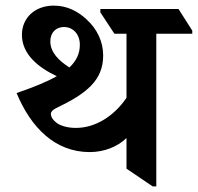

<svg xmlns="http://www.w3.org/2000/svg" viewBox="-20 -656 704 683"><path d="M299 -115C349 -115 397 -133 430 -165V-56L523 7H536V-536H664V-547L615 -624H337V-612L387 -536H430V-308C384 -241 318 -201 250 -201C223 -201 200 -207 184 -217C170 -227 161 -239 161 -251C161 -258 167 -265 179 -271C290 -324 347 -371 347 -459C347 -508 325 -553 289 -586C257 -616 219 -636 171 -636C106 -636 58 -594 58 -532C58 -462 118 -415 182 -385C147 -365 100 -346 39 -325C90 -202 176 -115 299 -115ZM159 -509C159 -542 181 -560 208 -560C237 -560 264 -537 264 -497C264 -465 252 -440 227 -416C189 -440 159 -470 159 -509Z"/></svg>

Font: Noto Serif Devanagari SemiBold
Style: Regular
Weight: 600
Designer: Universal Thirst, Indian Type Foundry and the Monotype Design Team
Foundry: Monotype Imaging Inc.
Version: Version 2.004